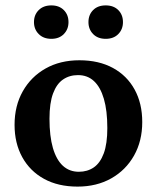

<svg xmlns="http://www.w3.org/2000/svg" viewBox="-20 -680 582 712"><path d="M272.5 -43Q304 -43 327.8 -59.2Q351.5 -75.5 364.8 -111.2Q378 -147 378 -205Q378 -270 365.2 -313.5Q352.5 -357 328.5 -379.2Q304.5 -401.5 269.5 -401.5Q237.5 -401.5 213.8 -385.2Q190 -369 176.8 -333.5Q163.5 -298 163.5 -239.5Q163.5 -175 176.2 -131.2Q189 -87.5 213.2 -65.2Q237.5 -43 272.5 -43ZM267.5 12Q195.5 12 143.2 -16.8Q91 -45.5 62.5 -97.2Q34 -149 34 -217Q34 -287.5 64.5 -341.5Q95 -395.5 149 -426Q203 -456.5 274.5 -456.5Q346.5 -456.5 398.8 -428Q451 -399.5 479.2 -348Q507.5 -296.5 507.5 -227.5Q507.5 -157 477 -103Q446.5 -49 392.5 -18.5Q338.5 12 267.5 12ZM170.5 -536Q141 -536 123.5 -553.8Q106 -571.5 106 -598Q106 -625 123.5 -642.5Q141 -660 170.5 -660Q199.5 -660 216.8 -642.5Q234 -625 234 -598Q234 -571.5 216.8 -553.8Q199.5 -536 170.5 -536ZM372 -536Q342.5 -536 325.2 -553.8Q308 -571.5 308 -598Q308 -625 325.2 -642.5Q342.5 -660 372 -660Q401.5 -660 418.8 -642.5Q436 -625 436 -598Q436 -571.5 418.8 -553.8Q401.5 -536 372 -536Z"/></svg>

Font: Newsreader 16pt SemiBold
Style: Regular
Weight: 600
Designer: Hugues Gentile
Foundry: Production Type
Version: Version 1.003